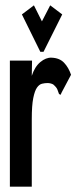

<svg xmlns="http://www.w3.org/2000/svg" viewBox="-20 -698 290 719"><path d="M17 -471H100L99 -414Q110 -448 131 -465.5Q152 -483 173 -482Q203 -481 220 -463Q237 -445 246 -418L211 -352L207 -343L201 -346Q198 -354 195 -362.5Q192 -371 179 -382Q169 -387 158 -387Q148 -387 137.5 -384.5Q127 -382 118.5 -370Q110 -358 104.5 -330.5Q99 -303 99 -252V1H17ZM107 -678 137 -618 168 -678 213 -644 143 -504H131L62 -644Z"/></svg>

Font: Inconsolata UltraCondensed Black
Style: Regular
Weight: 900
Width: 1
Monospace: yes
Designer: Raph Levien, Cyreal, Brenton Simpson
Foundry: Raph Levien, Cyreal, Google
Version: Version 3.001; ttfautohint (v1.8.2.53-6de2)